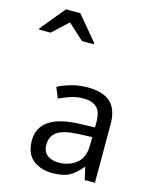

<svg xmlns="http://www.w3.org/2000/svg" viewBox="-225 -1057 926 1159"><g transform="rotate(15 238.0 -478.0)"><path d="M288 -545Q386 -545 433 -502Q480 -459 480 -365V0H416L399 -76H395Q360 -32 321.5 -11Q283 10 215 10Q142 10 94 -28.5Q46 -67 46 -149Q46 -229 109 -272.5Q172 -316 303 -320L394 -323V-355Q394 -422 365 -448Q336 -474 283 -474Q241 -474 203 -461.5Q165 -449 132 -433L105 -499Q140 -518 188 -531.5Q236 -545 288 -545ZM314 -259Q214 -255 175.5 -227Q137 -199 137 -148Q137 -103 164.5 -82Q192 -61 235 -61Q303 -61 348 -98.5Q393 -136 393 -214V-262ZM-85 -806V-814L40 -966H130L257 -814V-806H183L84 -896L-13 -806Z"/></g></svg>

Font: Noto Sans Tifinagh Azawagh
Style: Regular
Weight: 400
Designer: JamraPatel
Foundry: JamraPatel LLC
Version: Version 2.006; ttfautohint (v1.8.4.7-5d5b)